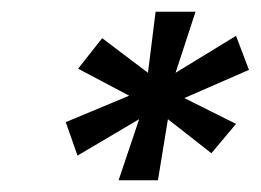

<svg xmlns="http://www.w3.org/2000/svg" viewBox="-20 -708 444 327"><path d="M182 -401 217 -505 112 -443 92 -500 200 -545 113 -591 154 -643 232 -584 245 -688H313L279 -584L382 -647L404 -589L294 -541L382 -497L340 -447L266 -505L249 -401Z"/></svg>

Font: Saira Ultra Condensed
Style: Bold Italic
Weight: 700
Width: 1
Italic angle: -12°
Designer: Hector Gatti with collaboration of the Omnibus-Type team
Foundry: Omnibus-Type
Version: Version 1.001; ttfautohint (v1.8)